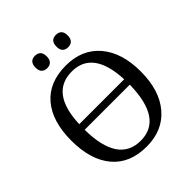

<svg xmlns="http://www.w3.org/2000/svg" viewBox="-245 -1065 1231 1231"><g transform="rotate(-45 371.0 -449.5)"><path d="M371.1 9.8Q219.2 9.8 137.7 -87.6Q56.2 -185.1 56.2 -358.9Q56.2 -533.2 137.9 -629.2Q219.7 -725.1 372.1 -725.1Q518.1 -725.1 601.6 -627.2Q685.1 -529.3 685.1 -357.9Q685.1 -187 601.3 -88.6Q517.6 9.8 371.1 9.8ZM167 -397.9H574.2Q562 -670.9 372.1 -670.9Q177.2 -670.9 167 -397.9ZM575.2 -348.1H166Q169.4 -43.9 371.1 -43.9Q570.3 -43.9 575.2 -348.1ZM225.1 -853Q225.1 -868.7 229 -879.4Q232.9 -890.1 239.7 -896.7Q246.6 -903.3 255.9 -906.2Q265.1 -909.2 275.9 -909.2Q286.6 -909.2 295.9 -906.2Q305.2 -903.3 312.3 -896.7Q319.3 -890.1 323.2 -879.4Q327.1 -868.7 327.1 -853Q327.1 -837.9 323.2 -827.1Q319.3 -816.4 312.3 -809.6Q305.2 -802.7 295.9 -799.8Q286.6 -796.9 275.9 -796.9Q253.9 -796.9 239.5 -809.6Q225.1 -822.3 225.1 -853ZM415 -853Q415 -868.7 418.9 -879.4Q422.9 -890.1 429.7 -896.7Q436.5 -903.3 445.8 -906.2Q455.1 -909.2 465.8 -909.2Q476.6 -909.2 485.8 -906.2Q495.1 -903.3 502.2 -896.7Q509.3 -890.1 513.2 -879.4Q517.1 -868.7 517.1 -853Q517.1 -837.9 513.2 -827.1Q509.3 -816.4 502.2 -809.6Q495.1 -802.7 485.8 -799.8Q476.6 -796.9 465.8 -796.9Q443.8 -796.9 429.4 -809.6Q415 -822.3 415 -853Z"/></g></svg>

Font: Noto Serif
Style: Regular
Weight: 400
Designer: Monotype Design team
Foundry: Monotype Imaging Inc.
Version: Version 1.02